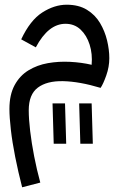

<svg xmlns="http://www.w3.org/2000/svg" viewBox="-20 -402 524 815"><path d="M74 393Q57 327 44.5 264Q32 201 26 148Q20 95 20 61Q20 0 42 -40.5Q64 -81 101 -103.5Q138 -126 183.5 -134Q229 -142 277.5 -139.5Q326 -137 369 -127Q373 -173 360.5 -212.5Q348 -252 322 -276.5Q296 -301 258 -301Q185 -301 132 -201L70 -235Q108 -316 159.5 -349Q211 -382 263 -382Q314 -382 349 -360.5Q384 -339 404.5 -304.5Q425 -270 434.5 -230.5Q444 -191 444 -155Q444 -118 431 -81.5Q418 -45 407 -29Q317 -56 248 -57.5Q179 -59 140.5 -30Q102 -1 102 66Q102 103 108 154Q114 205 125 261.5Q136 318 151 373ZM321 208 316 37H369L374 208ZM208 208 203 37H256L261 208Z"/></svg>

Font: Go Noto Current
Style: Regular
Weight: 400
Designer: Monotype Design Team
Foundry: Monotype Imaging Inc.
Version: Version 2.007; ttfautohint (v1.8) -l 8 -r 50 -G 200 -x 14 -D